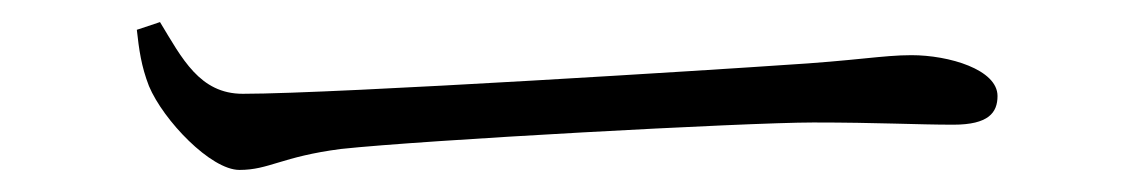

<svg xmlns="http://www.w3.org/2000/svg" viewBox="-20 -435 1040 174"><path d="M125 -415 104 -408C106 -390 108 -375 115 -357C128 -326 171 -281 197 -281C224 -281 235 -293 289 -300C363 -308 656 -324 717 -324C776 -324 811 -322 844 -322C876 -322 884 -333 884 -348C884 -372 840 -385 806 -385C780 -385 756 -380 689 -376C647 -373 286 -350 200 -350C161 -350 145 -382 125 -415Z"/></svg>

Font: Noto Serif JP Light
Style: Regular
Weight: 300
Designer: Ryoko NISHIZUKA 西塚涼子 (kana & ideographs); Frank Grießhammer (Latin, Greek & Cyrillic); Wenlong ZHANG 张文龙 (bopomofo); San
Foundry: Adobe
Version: Version 2.001;hotconv 1.1.0;makeotfexe 2.6.0